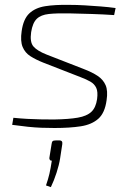

<svg xmlns="http://www.w3.org/2000/svg" viewBox="-20 -514 540 789"><path d="M264 -494Q296 -494 329 -492Q362 -490 394 -487.5Q426 -485 455 -481L449 -452Q405 -455 358.5 -456.5Q312 -458 265 -459Q213 -460 180.5 -456.5Q148 -453 131 -436.5Q114 -420 108 -382Q102 -341 117.5 -323Q133 -305 171 -290L325 -230Q359 -217 381.5 -202Q404 -187 414 -164Q424 -141 418 -102Q411 -50 384 -26Q357 -2 312 5Q267 12 204 12Q176 12 150 11Q124 10 95 7Q66 4 30 -1L35 -30Q65 -27 92 -25.5Q119 -24 146 -23.5Q173 -23 202 -23Q263 -24 300 -30.5Q337 -37 355.5 -54.5Q374 -72 379 -107Q383 -137 375.5 -153Q368 -169 351.5 -178.5Q335 -188 311 -197L157 -257Q127 -269 105 -283Q83 -297 73 -321Q63 -345 69 -386Q76 -436 100.5 -459Q125 -482 165.5 -488.5Q206 -495 264 -494ZM225 63Q231 63 234 66.5Q237 70 236 78L227 137Q223 163 212.5 195.5Q202 228 189 255L169 248Q178 222 183 200.5Q188 179 193 146Q188 147 185 143Q182 139 183 134L192 78Q193 69 196.5 66Q200 63 210 63Z"/></svg>

Font: Exo 2 ExtraLight
Style: Italic
Weight: 250
Italic angle: -8°
Designer: Natanael Gama
Foundry: Natanael Gama
Version: Version 2.010